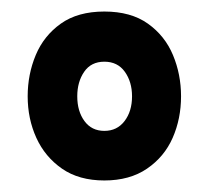

<svg xmlns="http://www.w3.org/2000/svg" viewBox="-20 -738 363 333"><path d="M161 -425Q117 -425 87.5 -445.5Q58 -466 43 -499Q28 -532 28 -571Q28 -609 42 -642.5Q56 -676 85.5 -697Q115 -718 161 -718Q207 -718 236.5 -697Q266 -676 280 -642.5Q294 -609 294 -571Q294 -532 279.5 -499Q265 -466 235 -445.5Q205 -425 161 -425ZM161 -511Q183 -511 196 -528Q209 -545 209 -571Q209 -596 196.5 -613.5Q184 -631 161 -631Q138 -631 126 -613.5Q114 -596 114 -571Q114 -545 126.5 -528Q139 -511 161 -511Z"/></svg>

Font: Georama SemiBold
Style: Regular
Weight: 600
Designer: Jean-Baptiste Levee
Foundry: Production Type
Version: Version 1.000